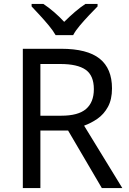

<svg xmlns="http://www.w3.org/2000/svg" viewBox="-20 -964 662 984"><path d="M294 -714Q427 -714 490.5 -663.5Q554 -613 554 -511Q554 -454 533 -416Q512 -378 479.5 -355.5Q447 -333 411 -320L607 0H502L329 -295H187V0H97V-714ZM289 -636H187V-371H294Q381 -371 421 -405.5Q461 -440 461 -507Q461 -577 419 -606.5Q377 -636 289 -636ZM265 -784Q252 -807 230 -833.5Q208 -860 184 -886Q160 -912 142 -931V-944H202Q228 -927 256 -903Q284 -879 309 -852Q336 -879 364 -903Q392 -927 418 -944H480V-931Q461 -912 436.5 -886Q412 -860 389.5 -833.5Q367 -807 355 -784Z"/></svg>

Font: Noto Sans Manichaean
Style: Regular
Weight: 400
Designer: Monotype Design Team
Foundry: Monotype Imaging Inc.
Version: Version 2.005; ttfautohint (v1.8.4.7-5d5b)